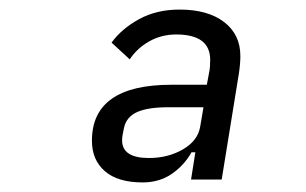

<svg xmlns="http://www.w3.org/2000/svg" viewBox="-20 -730 640 401"><path d="M379 -355 388 -412H380Q365 -385 339 -367Q313 -349 278 -349Q226 -349 199 -372.5Q172 -396 172 -436Q172 -553 338 -553H412L417 -580Q419 -589 419 -605Q419 -658 348 -658Q317 -658 291.5 -643.5Q266 -629 251 -606L213 -641Q234 -670 270.5 -690Q307 -710 355 -710Q414 -710 448 -684Q482 -658 482 -613Q482 -597 479 -577L443 -355ZM331 -506Q289 -506 266.5 -496Q244 -486 239 -463Q235 -446 235 -437Q235 -400 291 -400Q331 -400 362 -418Q393 -436 398 -465L405 -506Z"/></svg>

Font: iA Writer Duo S
Style: Italic
Weight: 400
Italic angle: -9.5°
Designer: Mike Abbink, Paul van der Laan, Pieter van Rosmalen, Oliver Reichenstein
Foundry: Bold Monday and Information Architects Inc.
Version: Version 2.000